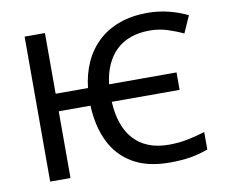

<svg xmlns="http://www.w3.org/2000/svg" viewBox="-80 -822 1089 931"><g transform="rotate(-10 464.5 -357.0)"><path d="M683.1 9.8Q574.7 9.8 502.7 -32.2Q430.7 -74.2 393.6 -150.1Q356.4 -226.1 352.1 -328.6H195.8V0H95.7V-713.9H195.8V-415H355Q362.8 -484.4 388.7 -541Q414.6 -597.7 458 -638.4Q501.5 -679.2 562 -701.4Q622.6 -723.6 699.7 -724.1Q754.9 -724.1 805.7 -711.4Q856.4 -698.7 898.4 -677.7L861.3 -594.2Q824.7 -611.8 783.7 -624.8Q742.7 -637.7 696.3 -637.7Q645 -637.7 603.8 -623Q562.5 -608.4 532.5 -579.8Q502.4 -551.3 483.9 -510Q465.3 -468.8 459 -415H791V-329.1H457Q460 -270.5 475.8 -223.9Q491.7 -177.2 521.5 -144Q551.3 -110.8 594.5 -93.5Q637.7 -76.2 693.8 -76.2Q742.2 -76.2 785.2 -84.7Q828.1 -93.3 873 -106.9V-21Q831.1 -5.4 786.6 2.2Q742.2 9.8 683.1 9.8Z"/></g></svg>

Font: Open Sans Medium
Style: Regular
Weight: 500
Designer: Monotype Design Team
Foundry: Monotype Imaging Inc.
Version: Version 3.000